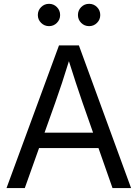

<svg xmlns="http://www.w3.org/2000/svg" viewBox="-20 -959 702 979"><path d="M13.2 0 280.8 -727.5H382.3L648.4 0H553.7L400.4 -437Q385.7 -479.5 366.9 -536.4Q348.1 -593.3 319.3 -684.6H343.3Q314.9 -592.8 296.1 -535.9Q277.3 -479 262.2 -437L106.4 0ZM150.4 -204.1V-282.7H510.7V-204.1ZM434.6 -825.7Q410.6 -825.7 394 -842.3Q377.4 -858.9 377.4 -882.3Q377.4 -906.2 394 -922.9Q410.6 -939.5 434.6 -939.5Q458 -939.5 474.6 -922.9Q491.2 -906.2 491.2 -882.3Q491.2 -858.9 474.6 -842.3Q458 -825.7 434.6 -825.7ZM230 -825.7Q206.5 -825.7 189.7 -842.3Q172.9 -858.9 172.9 -882.3Q172.9 -906.2 189.7 -922.9Q206.5 -939.5 230 -939.5Q253.4 -939.5 270 -922.9Q286.6 -906.2 286.6 -882.3Q286.6 -858.9 270 -842.3Q253.4 -825.7 230 -825.7Z"/></svg>

Font: Inter 28pt
Style: Regular
Weight: 400
Designer: Rasmus Andersson
Foundry: rsms
Version: Version 4.001;git-66647c0bb